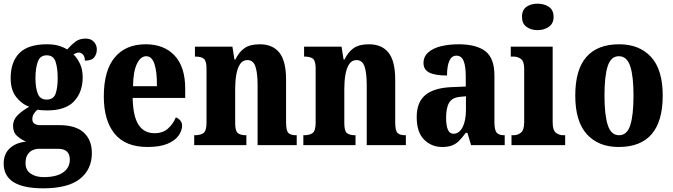

<svg xmlns="http://www.w3.org/2000/svg" viewBox="-27 -790 3665 1045"><path d="M208 235Q-7 235 -7 100Q-7 48 26.5 17Q60 -14 115 -19Q89 -30 66.5 -49.5Q44 -69 44 -105Q44 -138 68.5 -162.5Q93 -187 132 -209Q89 -225 60 -263.5Q31 -302 31 -364Q31 -453 78.5 -501Q126 -549 229 -549Q263 -549 289 -542Q315 -535 339 -521Q360 -545 382.5 -562.5Q405 -580 439 -580Q468 -580 484 -562.5Q500 -545 500 -521Q500 -496 486 -478Q472 -460 435 -460Q435 -483 424 -493.5Q413 -504 403 -504Q394 -504 386.5 -500.5Q379 -497 373 -494Q394 -473 408.5 -442.5Q423 -412 423 -369Q423 -289 376.5 -239Q330 -189 229 -189Q219 -189 202.5 -190Q186 -191 178 -193Q168 -187 158.5 -173Q149 -159 149 -142Q149 -124 161 -116.5Q173 -109 190 -109H294Q385 -109 429 -68.5Q473 -28 473 43Q473 132 408 183.5Q343 235 208 235ZM227 -248Q264 -248 275.5 -280Q287 -312 287 -365Q287 -419 275.5 -454Q264 -489 227 -489Q191 -489 178.5 -453.5Q166 -418 166 -364Q166 -313 178.5 -280.5Q191 -248 227 -248ZM211 174Q280 174 316.5 148.5Q353 123 353 79Q353 20 290 20H182Q167 20 151 27Q135 34 123.5 51Q112 68 112 98Q112 136 140 155Q168 174 211 174Z M776 10Q656 10 597 -62Q538 -134 538 -265Q538 -406 597.5 -477.5Q657 -549 766 -549Q866 -549 923.5 -487.5Q981 -426 981 -308V-257H695Q697 -157 727 -111Q757 -65 814 -65Q859 -65 887 -90Q915 -115 930 -151Q944 -146 954 -134.5Q964 -123 964 -106Q964 -79 945 -52Q926 -25 884.5 -7.5Q843 10 776 10ZM827 -321Q828 -397 814 -440.5Q800 -484 769 -484Q738 -484 718 -442Q698 -400 697 -321Z M1030 0V-54H1034Q1064 -54 1080.5 -66Q1097 -78 1097 -123V-417Q1097 -459 1082 -470.5Q1067 -482 1038 -482H1034V-536H1238L1249 -466H1254Q1273 -506 1303 -527.5Q1333 -549 1387 -549Q1457 -549 1493.5 -503.5Q1530 -458 1530 -356V-125Q1530 -79 1542.5 -66.5Q1555 -54 1584 -54H1588V0H1375V-327Q1375 -391 1363.5 -427Q1352 -463 1319 -463Q1294 -463 1279.5 -441Q1265 -419 1259 -383.5Q1253 -348 1253 -308V-119Q1253 -77 1267.5 -65.5Q1282 -54 1311 -54H1314V0Z M1624 0V-54H1628Q1658 -54 1674.5 -66Q1691 -78 1691 -123V-417Q1691 -459 1676 -470.5Q1661 -482 1632 -482H1628V-536H1832L1843 -466H1848Q1867 -506 1897 -527.5Q1927 -549 1981 -549Q2051 -549 2087.5 -503.5Q2124 -458 2124 -356V-125Q2124 -79 2136.5 -66.5Q2149 -54 2178 -54H2182V0H1969V-327Q1969 -391 1957.5 -427Q1946 -463 1913 -463Q1888 -463 1873.5 -441Q1859 -419 1853 -383.5Q1847 -348 1847 -308V-119Q1847 -77 1861.5 -65.5Q1876 -54 1905 -54H1908V0Z M2379 10Q2322 10 2281.5 -30Q2241 -70 2241 -153Q2241 -235 2289.5 -274Q2338 -313 2436 -316L2508 -319V-374Q2508 -429 2496.5 -458Q2485 -487 2457 -487Q2431 -487 2418.5 -458.5Q2406 -430 2406 -379Q2341 -379 2309.5 -395Q2278 -411 2278 -447Q2278 -482 2304 -505Q2330 -528 2373.5 -538.5Q2417 -549 2469 -549Q2566 -549 2615 -511Q2664 -473 2664 -379V-125Q2664 -84 2675.5 -69Q2687 -54 2717 -54H2720V0H2537L2517 -67H2508Q2488 -40 2471 -23Q2454 -6 2432.5 2Q2411 10 2379 10ZM2441 -62Q2472 -62 2490.5 -97.5Q2509 -133 2509 -191V-266L2477 -263Q2434 -259 2417.5 -231Q2401 -203 2401 -149Q2401 -107 2410.5 -84.5Q2420 -62 2441 -62Z M2899 -626Q2863 -626 2838.5 -644Q2814 -662 2814 -698Q2814 -736 2838.5 -753Q2863 -770 2899 -770Q2934 -770 2960 -753Q2986 -736 2986 -698Q2986 -662 2960 -644Q2934 -626 2899 -626ZM2757 0V-54H2767Q2792 -54 2809 -68.5Q2826 -83 2826 -126V-415Q2826 -455 2809 -468.5Q2792 -482 2768 -482H2753V-536H2981V-125Q2981 -82 2998 -68Q3015 -54 3040 -54H3049V0Z M3340 10Q3230 10 3167 -59.5Q3104 -129 3104 -270Q3104 -411 3164.5 -480Q3225 -549 3343 -549Q3453 -549 3516.5 -480Q3580 -411 3580 -270Q3580 10 3340 10ZM3342 -54Q3386 -54 3403.5 -109Q3421 -164 3421 -270Q3421 -376 3403 -430Q3385 -484 3341 -484Q3298 -484 3280.5 -430Q3263 -376 3263 -270Q3263 -164 3281 -109Q3299 -54 3342 -54Z"/></svg>

Font: Noto Serif Bengali Condensed ExtraBold
Style: Regular
Weight: 800
Width: 3
Designer: Juan Bruce, Universal Thirst, Indian Type Foundry and the Monotype Design Team.
Foundry: Monotype Imaging Inc.
Version: Version 2.003; ttfautohint (v1.8.4.7-5d5b)